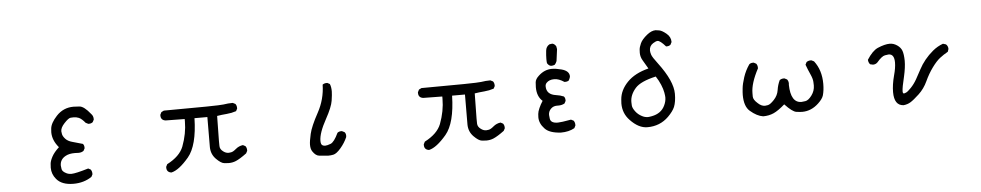

<svg xmlns="http://www.w3.org/2000/svg" viewBox="-42 -1072 7584 1485"><g transform="rotate(-5 3750.0 -329.5)"><path d="M480 66Q389 66 348 16Q315 -23 315 -73Q315 -83 317 -104.5Q319 -126 336 -158Q353 -190 392 -226Q343 -283 343 -346L345 -374Q349 -417 398 -470Q452 -528 531 -528Q542 -528 577.5 -525.5Q613 -523 663 -460Q679 -444 679 -420V-415L669 -396Q657 -386 640 -386H634L614 -396Q589 -427 566 -438Q547 -446 524 -446Q519 -446 502 -445Q485 -444 451 -407Q421 -375 421 -347Q421 -343 424 -325.5Q427 -308 445.5 -287.5Q464 -267 498 -258Q532 -249 579 -235Q589 -224 589 -206V-200L579 -181Q562 -169 540 -169L510 -170Q466 -170 439 -155Q394 -131 394 -83Q394 -74 397.5 -55Q401 -36 431 -21Q448 -12 471 -12Q503 -12 603 -42L622 -32Q632 -18 632 0V6L622 25Q561 66 480 66Z M1242 45Q1205 40 1205 4V-2L1215 -22Q1314 -73 1343 -147Q1380 -245 1380 -340V-358L1232 -360Q1195 -365 1195 -401V-407L1205 -427L1225 -437Q1653 -438 1688.5 -444Q1724 -450 1761 -450L1781 -440Q1791 -427 1791 -409V-403L1781 -384Q1745 -372 1707 -369Q1669 -366 1632 -360Q1629 -219 1629 -165Q1629 -151 1629.5 -126Q1630 -101 1655 -83Q1675 -68 1696 -68Q1700 -68 1715.5 -70.5Q1731 -73 1755 -93.5Q1779 -114 1811 -118L1830 -108Q1840 -95 1840 -77V-71L1830 -52Q1779 -14 1746 0Q1720 11 1689 11Q1680 11 1655 8.5Q1630 6 1593 -31.5Q1556 -69 1555 -124L1556 -358H1456Q1451 -146 1378 -59Q1301 32 1242 45Z M2461 21Q2451 21 2392 15Q2364 12 2341 -23Q2328 -42 2328 -75Q2328 -102 2341 -159Q2354 -216 2409 -316.5Q2464 -417 2466 -530Q2479 -540 2497 -540H2503L2522 -530Q2532 -507 2532 -472Q2532 -449 2524.5 -400Q2517 -351 2469 -264Q2411 -159 2411 -98Q2411 -68 2426 -62Q2434 -58 2445 -58Q2460 -58 2487.5 -68.5Q2515 -79 2548 -149Q2560 -159 2577 -159H2583L2603 -149Q2613 -138 2613 -121L2612 -110Q2593 -66 2559.5 -27Q2526 12 2501 17Q2482 21 2461 21Z M3242 45Q3205 40 3205 4V-2L3215 -22Q3314 -73 3343 -147Q3380 -245 3380 -340V-358L3232 -360Q3195 -365 3195 -401V-407L3205 -427L3225 -437Q3653 -438 3688.5 -444Q3724 -450 3761 -450L3781 -440Q3791 -427 3791 -409V-403L3781 -384Q3745 -372 3707 -369Q3669 -366 3632 -360Q3629 -219 3629 -165Q3629 -151 3629.5 -126Q3630 -101 3655 -83Q3675 -68 3696 -68Q3700 -68 3715.5 -70.5Q3731 -73 3755 -93.5Q3779 -114 3811 -118L3830 -108Q3840 -95 3840 -77V-71L3830 -52Q3779 -14 3746 0Q3720 11 3689 11Q3680 11 3655 8.5Q3630 6 3593 -31.5Q3556 -69 3555 -124L3556 -358H3456Q3451 -146 3378 -59Q3301 32 3242 45Z M4270 0Q4180 -5 4145 -44Q4106 -85 4106 -133Q4106 -140 4107.5 -158.5Q4109 -177 4121 -204Q4133 -231 4150 -257Q4107 -294 4107 -366Q4107 -378 4109 -403.5Q4111 -429 4139 -454Q4185 -497 4242 -497Q4275 -497 4316 -486Q4377 -470 4377 -427Q4377 -419 4366 -397Q4355 -388 4338 -388H4331Q4289 -416 4254 -416Q4214 -416 4193 -393Q4183 -382 4183 -367Q4183 -302 4258 -292Q4289 -288 4317 -276Q4327 -265 4327 -247V-241L4317 -222Q4296 -210 4270 -210H4257Q4228 -210 4209 -190.5Q4190 -171 4190 -144Q4190 -138 4193 -116Q4197 -79 4253 -79Q4278 -79 4356 -93L4376 -83Q4386 -69 4386 -51V-45L4376 -25Q4332 0 4270 0ZM4242 -521Q4223 -521 4209 -544Q4207 -557 4207 -576Q4207 -603 4211 -640Q4214 -673 4241 -688L4263 -691Q4281 -687 4292 -668L4296 -646L4284 -554Q4278 -538 4268 -527Q4255 -521 4242 -521Z M4940 17Q4872 17 4807 -52Q4755 -106 4755 -183L4757 -215Q4763 -287 4821.5 -347.5Q4880 -408 4987 -435Q4966 -472 4948.5 -500.5Q4931 -529 4931 -561Q4931 -565 4932 -584.5Q4933 -604 4946.5 -634Q4960 -664 5001 -697Q5036 -725 5068 -725Q5074 -725 5096 -721Q5118 -717 5150.5 -690Q5183 -663 5183 -625V-623L5173 -603Q5161 -593 5144 -593H5138Q5096 -641 5076 -641Q5063 -641 5041 -627Q5011 -608 5011 -573Q5011 -559 5017.5 -539Q5024 -519 5064 -467Q5174 -321 5174 -222Q5174 -161 5158 -121Q5144 -88 5105 -49Q5038 17 4940 17ZM4951 -61Q4960 -61 4981 -65Q5055 -79 5083 -139Q5098 -170 5098 -201Q5098 -212 5093.5 -238.5Q5089 -265 5074.5 -300Q5060 -335 5038 -368Q4919 -341 4878 -295Q4833 -244 4833 -188Q4833 -182 4834 -162Q4835 -142 4855 -115Q4875 -88 4905 -73Q4927 -61 4951 -61Z M5839 11Q5791 4 5739 -41Q5696 -78 5696 -167Q5696 -184 5699.5 -218.5Q5703 -253 5719.5 -303.5Q5736 -354 5767 -399Q5778 -409 5796 -409H5802L5821 -399Q5831 -386 5831 -368V-362Q5772 -251 5772 -175V-148Q5772 -124 5805 -95Q5832 -69 5860 -69Q5864 -69 5882.5 -72Q5901 -75 5931.5 -107.5Q5962 -140 5968 -181Q5974 -222 5991 -257Q6005 -267 6022 -267H6028L6048 -257Q6059 -243 6059 -225L6058 -214Q6061 -74 6144 -74Q6150 -74 6174 -77.5Q6198 -81 6224 -116Q6250 -151 6250 -193Q6250 -196 6249 -220.5Q6248 -245 6231 -282Q6214 -319 6200 -358L6210 -378Q6224 -388 6242 -388H6248L6268 -378Q6324 -306 6324 -199Q6324 -149 6313 -110Q6305 -83 6271 -51Q6214 3 6143 3Q6129 3 6098 -1Q6067 -5 6009 -67Q5958 -22 5921 -5.5Q5884 11 5839 11Z M6928 20Q6856 16 6856 -88Q6856 -145 6875 -216Q6891 -274 6891 -315Q6891 -381 6847 -381Q6843 -381 6818.5 -377Q6794 -373 6755 -327Q6741 -313 6720 -313L6698 -318Q6685 -332 6684 -354Q6726 -420 6768 -439Q6824 -463 6863 -463Q6892 -463 6919.5 -444.5Q6947 -426 6956.5 -399.5Q6966 -373 6967 -322Q6967 -271 6951 -201Q6930 -116 6930 -87Q6930 -70 6940 -70Q6943 -70 6956 -75.5Q6969 -81 6995 -108Q7021 -135 7041.5 -171Q7062 -207 7081.5 -244.5Q7101 -282 7129 -316.5Q7157 -351 7193 -381Q7229 -411 7273 -427L7296 -420Q7312 -406 7312 -383L7305 -362Q7271 -343 7242 -320.5Q7213 -298 7179.5 -252Q7146 -206 7120 -149.5Q7094 -93 7051 -53Q7008 -13 6983.5 2Q6959 17 6928 20Z"/></g></svg>

Font: Xiaolai Mono SC
Style: Regular
Weight: 400
Monospace: yes
Designer: LXGW / Nozomi Seto
Version: Version 3.113;September 30, 2024